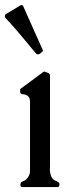

<svg xmlns="http://www.w3.org/2000/svg" viewBox="-38 -754 312 774"><path d="M54.7 -731 133.3 -554.7Q136.7 -549.8 133.8 -546.9Q116.2 -527.8 106.4 -539.1Q13.7 -651.9 -15.6 -681.2Q-21 -688.5 -15.6 -696.3L42 -731Q48.3 -736.3 54.7 -731ZM50.8 0Q44.4 0 44.4 -8.8Q44.4 -17.6 48.3 -20Q52.2 -22.5 58.3 -24.9Q64.5 -27.3 67.9 -30.8Q83 -45.9 83 -64.5V-343.8Q83 -359.4 75 -366.2Q66.9 -373 58.1 -373.5Q49.3 -374 46.1 -376.5Q43 -378.9 43 -386.5Q43 -394 43.7 -395Q44.4 -396 46.4 -397.2Q48.3 -398.4 48.8 -398.9L136.7 -463.9Q140.1 -466.3 142.3 -465.1Q144.5 -463.9 153.8 -460.9Q163.1 -458 163.6 -450.2V-85.4Q163.6 -83 163.3 -75Q163.1 -66.9 163.1 -64.5Q167 -33.7 184.1 -26.4Q201.2 -19 201.7 -13.7Q201.7 0 195.3 0Z"/></svg>

Font: Della Respira
Style: Regular
Weight: 500
Version: Version 0.201